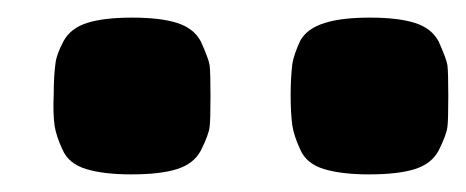

<svg xmlns="http://www.w3.org/2000/svg" viewBox="-20 -793 529 218"><path d="M181 -601Q200 -607 208 -622Q217 -640 218 -649Q219 -656 219 -684Q219 -711 218 -719Q217 -726 208 -746Q200 -761 181 -767Q162 -773 130 -773Q98 -773 79 -767Q60 -761 52 -746Q44 -731 43 -721Q41 -707 41 -686Q40 -665 42 -650Q44 -638 51 -623Q58 -607 78 -601Q98 -595 129 -595Q162 -595 181 -601ZM451 -601Q470 -607 478 -622Q487 -640 488 -649Q489 -656 489 -684Q489 -711 488 -719Q487 -726 478 -746Q470 -761 451 -767Q432 -773 400 -773Q368 -773 349 -767Q329 -761 321 -747Q314 -732 312 -721Q310 -705 310 -685Q310 -664 312 -650Q314 -638 321 -623Q328 -607 348 -601Q368 -595 399 -595Q432 -595 451 -601Z"/></svg>

Font: FredokaOneMacrons
Style: Regular
Weight: 500
Designer: ""
Foundry: ""
Version: ""